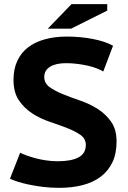

<svg xmlns="http://www.w3.org/2000/svg" viewBox="-20 -890 615 924"><path d="M393 -192Q393 -223 367 -241Q341 -259 302.5 -274Q264 -289 219 -304Q174 -319 135.5 -344Q97 -369 71 -407Q45 -445 45 -506Q45 -558 63.5 -597.5Q82 -637 115.5 -662.5Q149 -688 196.5 -701Q244 -714 301 -714Q367 -714 426.5 -702.5Q486 -691 524 -670L477 -546Q465 -553 446.5 -560.5Q428 -568 404 -573.5Q380 -579 353 -582.5Q326 -586 298 -586Q248 -586 220.5 -568.5Q193 -551 193 -520Q193 -489 219 -470.5Q245 -452 283.5 -436.5Q322 -421 367 -405.5Q412 -390 450.5 -365.5Q489 -341 515 -304Q541 -267 541 -209Q541 -151 521 -109Q501 -67 464.5 -39.5Q428 -12 377 1Q326 14 265 14Q224 14 187.5 9.5Q151 5 120 -1.5Q89 -8 65.5 -15.5Q42 -23 28 -30L77 -155Q88 -149 107.5 -142Q127 -135 151 -128.5Q175 -122 202.5 -118Q230 -114 258 -114Q324 -114 358.5 -133Q393 -152 393 -192ZM324 -870H496V-839L322 -752H210Z"/></svg>

Font: PT Sans Caption
Style: Bold
Weight: 700
Designer: A.Korolkova, O.Umpeleva, V.Yefimov
Foundry: ParaType Ltd
Version: Version 2.003W OFL